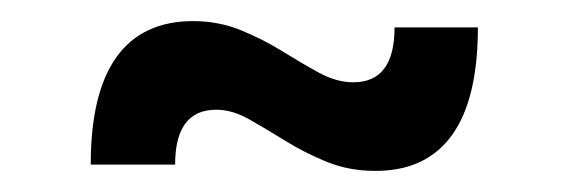

<svg xmlns="http://www.w3.org/2000/svg" viewBox="-20 -412 538 182"><path d="M433 -386Q433 -318 408.5 -284Q384 -250 336 -250Q311 -250 290 -258.5Q269 -267 250.5 -278.5Q232 -290 216 -299Q200 -308 185 -308Q146 -308 146 -256H66Q66 -324 90.5 -358Q115 -392 163 -392Q187 -392 208 -383.5Q229 -375 247.5 -363.5Q266 -352 282.5 -343Q299 -334 315 -334Q354 -334 354 -386Z"/></svg>

Font: Alexandria
Style: Regular
Weight: 400
Designer: Mohamed Gaber
Foundry: Kief Type Foundry
Version: Version 5.100